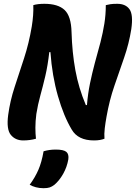

<svg xmlns="http://www.w3.org/2000/svg" viewBox="-20 -728 714 1009"><path d="M169 1Q138 10 102 10Q61 10 37 -19Q13 -48 23 -124Q33 -198 57 -271Q81 -344 106.5 -422Q132 -500 147 -589Q152 -620 154 -648Q156 -676 155 -701Q178 -708 213 -708Q285 -708 319.5 -675.5Q354 -643 356 -559Q359 -453 376 -359.5Q393 -266 431 -176H437Q442 -237 453 -290Q464 -343 478 -395.5Q492 -448 508 -506Q521 -557 528.5 -604Q536 -651 536 -701Q547 -704 560.5 -706Q574 -708 596 -708Q640 -708 660.5 -679.5Q681 -651 670 -575Q658 -499 632.5 -425.5Q607 -352 581 -276.5Q555 -201 540 -116Q534 -83 530.5 -53.5Q527 -24 529 1Q519 5 505.5 7.5Q492 10 474 10Q390 10 357 -47Q315 -117 284.5 -223Q254 -329 245 -454H239Q231 -383 218 -328Q205 -273 192 -226Q179 -179 171 -129Q166 -90 166 -57.5Q166 -25 169 1ZM209 67Q239 58 273 58Q314 58 328.5 70Q343 82 339 110Q332 150 312 185.5Q292 221 266 243Q253 253 241 257Q229 261 209 261Q187 261 168.5 256Q150 251 136 243Q164 205 181.5 165Q199 125 209 67Z"/></svg>

Font: Recursive Sn Csl St
Style: Bold Italic
Weight: 700
Italic angle: -15°
Version: Version 1.079;hotconv 1.0.112;makeotfexe 2.5.65598; ttfautoh